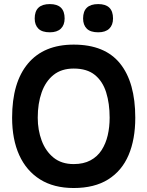

<svg xmlns="http://www.w3.org/2000/svg" viewBox="-20 -934 740 964"><path d="M154.2 -841.2Q154.2 -913.5 230.2 -913.5Q304.5 -913.5 304.5 -841.2Q304.5 -808.5 285.5 -790.1Q266.5 -771.8 230.2 -771.8Q191.2 -771.8 172.8 -790.1Q154.2 -808.5 154.2 -841.2ZM397.2 -841.2Q397.2 -913.5 473.2 -913.5Q547.5 -913.5 547.5 -841.2Q547.5 -808.5 528.5 -790.1Q509.5 -771.8 473.2 -771.8Q434.2 -771.8 415.8 -790.1Q397.2 -808.5 397.2 -841.2ZM40.8 -343Q40.8 -520.2 120.5 -615.1Q200.2 -710 350 -710Q506.5 -710 582.9 -615.1Q659.2 -520.2 659.2 -343Q659.2 -234.2 625.5 -155.2Q591.8 -76.2 523 -33.1Q454.2 10 350 10Q250.2 10 181.4 -33.1Q112.5 -76.2 76.6 -155.2Q40.8 -234.2 40.8 -343ZM350 -110.2Q399.5 -110.2 434.2 -128.9Q469 -147.5 490.1 -180.2Q511.2 -213 520.9 -254.8Q530.5 -296.5 530.5 -343Q530.5 -414.5 513 -470.2Q495.5 -526 456.1 -557.9Q416.8 -589.8 350 -589.8Q288.8 -589.8 248.9 -557.9Q209 -526 189.2 -470.2Q169.5 -414.5 169.5 -343Q169.5 -281.5 189.2 -228.2Q209 -175 248.9 -142.6Q288.8 -110.2 350 -110.2Z"/></svg>

Font: Haskoy
Style: Regular
Weight: 400
Designer: Ertekin Erdin
Foundry: Ertekin Erdin
Version: Version 1.500